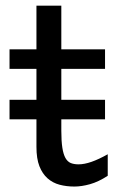

<svg xmlns="http://www.w3.org/2000/svg" viewBox="-20 -665 448 697"><path d="M14.6 -485.8H112.3V-644.5H202.6V-485.8H361.3V-415H202.6V-302.7H361.3V-231.9H202.6V-190.4Q202.6 -152.8 206.3 -128.9Q210 -105 217.5 -91.6Q225.1 -78.1 236.8 -73.2Q248.5 -68.4 265.1 -68.4Q286.1 -68.4 312.5 -77.6Q338.9 -86.9 371.1 -105V-26.9Q337.4 -4.9 306.6 3.7Q275.9 12.2 250 12.2Q221.2 12.2 196.3 5.6Q171.4 -1 152.6 -17.6Q133.8 -34.2 123 -61.8Q112.3 -89.4 112.3 -131.8V-231.9H14.6V-302.7H112.3V-415H14.6Z"/></svg>

Font: Andika Phon
Style: Regular
Weight: 400
Designer: Victor Gaultney, Annie Olsen, Julie Remington, Don Collingsworth, Eric Hays, Becca Hirsbrunner
Foundry: SIL International
Version: Version 5.000